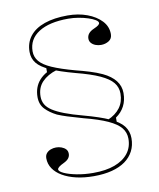

<svg xmlns="http://www.w3.org/2000/svg" viewBox="-83 -789 722 870"><g transform="rotate(-10 278.0 -354.0)"><path d="M279 15Q235 15 198.5 6.5Q162 -2 135.5 -17.5Q109 -33 94.5 -54.5Q80 -76 80 -102Q80 -116 87.5 -125Q95 -134 107 -138.5Q119 -143 132 -143Q145 -143 157 -138.5Q169 -134 176.5 -126Q184 -118 184 -105Q184 -94 177.5 -85Q171 -76 157 -69Q138 -60 131 -54Q124 -48 124 -43Q124 -34 145.5 -24Q167 -14 202.5 -7Q238 0 279 0Q337 0 377.5 -15Q418 -30 440 -58Q462 -86 462 -125Q462 -154 444.5 -175.5Q427 -197 387 -215.5Q347 -234 277 -252Q231 -265 206 -273Q181 -281 162 -289Q130 -305 109.5 -326.5Q89 -348 89 -382Q89 -405 96 -424.5Q103 -444 117 -459.5Q131 -475 151 -486V-509L196 -488Q153 -475 128 -449Q103 -423 103 -382Q103 -362 112 -346Q121 -330 141.5 -316.5Q162 -303 196 -290Q230 -277 279 -264Q353 -244 396 -224.5Q439 -205 457.5 -181Q476 -157 476 -125Q476 -92 462.5 -66Q449 -40 424 -22Q399 -4 362.5 5.5Q326 15 279 15ZM384 -225Q422 -241 442 -268Q462 -295 462 -333Q462 -362 444.5 -383.5Q427 -405 387 -423.5Q347 -442 277 -460Q207 -479 165.5 -497.5Q124 -516 106.5 -538Q89 -560 89 -590Q89 -632 112.5 -662Q136 -692 180.5 -707.5Q225 -723 287 -723Q336 -723 376.5 -708Q417 -693 441.5 -667Q466 -641 466 -606Q466 -585 450 -575Q434 -565 414 -565Q401 -565 389 -569.5Q377 -574 369.5 -582.5Q362 -591 362 -603Q362 -629 394 -643Q410 -650 416 -655Q422 -660 422 -665Q422 -672 410 -679.5Q398 -687 378 -693.5Q358 -700 334.5 -704Q311 -708 287 -708Q200 -708 151.5 -677Q103 -646 103 -590Q103 -564 119.5 -544Q136 -524 174.5 -507Q213 -490 279 -472Q311 -464 342 -454.5Q373 -445 399 -433Q437 -415 456.5 -390Q476 -365 476 -333Q476 -299 462.5 -273Q449 -247 423 -229V-205Z"/></g></svg>

Font: Kalnia Thin
Style: Regular
Weight: 250
Designer: Frida Medrano
Foundry: Frida Medrano
Version: Version 1.105